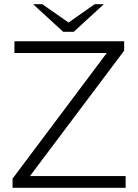

<svg xmlns="http://www.w3.org/2000/svg" viewBox="-20 -897 660 917"><path d="M40 0V-44L490 -644H49V-700H573V-655L123 -56H580V0ZM282 -745 297 -782 432 -877H476L332 -745ZM282 -745 138 -877H182L318 -782L332 -745Z"/></svg>

Font: REM ExtraLight
Style: Regular
Weight: 250
Designer: Octavio Pardo
Foundry: Ashler Design
Version: Version 1.005;gftools[0.9.28]